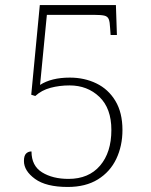

<svg xmlns="http://www.w3.org/2000/svg" viewBox="-20 -732 599 762"><path d="M249 10Q163 10 119 -22Q75 -54 75 -93Q75 -114 83.5 -122.5Q92 -131 105 -131Q105 -74 147 -48Q189 -22 252 -22Q332 -22 377 -74.5Q422 -127 422 -216Q422 -302 374.5 -347.5Q327 -393 256 -393Q216 -393 180.5 -383.5Q145 -374 120 -351L104 -356L138 -712H440L444 -593H419L417 -621Q416 -645 411.5 -656Q407 -667 394 -670Q381 -673 355 -673H166L139 -395Q184 -424 257 -424Q315 -424 362.5 -401Q410 -378 438 -331.5Q466 -285 466 -216Q466 -153 441.5 -101.5Q417 -50 368.5 -20Q320 10 249 10Z"/></svg>

Font: Noto Serif Malayalam ExtraLight
Style: Regular
Weight: 200
Designer: Indian type Foundry, Jelle Bosma, Monotype Design Team
Foundry: Monotype Imaging Inc.
Version: Version 2.104; ttfautohint (v1.8.4.7-5d5b)